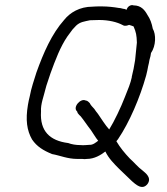

<svg xmlns="http://www.w3.org/2000/svg" viewBox="-20 -659 652 749"><path d="M89 -250C79 -191 85 -150 105 -115C124 -87 149 -72 183 -58C216 -52 243 -39 282 -39H301C307 -38 313 -38 319 -39C348 -39 373 -54 391 -68C404 -41 425 -20 445 0C462 16 479 33 495 48C508 59 535 86 556 58C573 33 546 15 536 6C518 -7 503 -26 486 -41C467 -61 448 -84 434 -108L437 -112C438 -113 440 -115 441 -117C485 -182 526 -278 550 -364L551 -368C554 -379 556 -390 558 -401C560 -409 562 -417 563 -425C564 -430 566 -435 567 -440L569 -452C589 -481 589 -525 576 -547C572 -568 566 -585 555 -601C545 -619 531 -638 501 -638C491 -642 477 -634 474 -621L466 -624C459 -624 452 -628 443 -628C426 -631 401 -634 379 -634H372C361 -634 351 -634 341 -633C291 -633 253 -610 230 -581C182 -527 150 -454 122 -376C113 -347 102 -316 96 -283C93 -272 91 -261 89 -250ZM140 -224C138 -253 151 -284 158 -314C159 -317 160 -321 161 -325C167 -342 172 -358 177 -373C196 -425 215 -476 243 -517L263 -544C267 -548 272 -554 277 -559C293 -574 309 -575 331 -580C343 -580 355 -581 367 -581C404 -581 437 -573 459 -561C467 -556 476 -559 484 -562C486 -561 488 -560 490 -560C494 -558 497 -558 501 -556C511 -533 513 -522 514 -493C512 -473 509 -445 507 -424L501 -390C499 -380 496 -370 494 -359V-357C489 -334 480 -312 467 -280C452 -241 426 -186 406 -154C391 -170 374 -198 362 -215C357 -221 351 -229 348 -234C341 -242 334 -248 330 -257C327 -260 321 -267 314 -267C294 -277 262 -240 281 -224L283 -218C287 -213 291 -208 295 -205C308 -189 320 -170 335 -151C345 -137 352 -123 363 -110C354 -103 342 -93 329 -94C317 -93 305 -92 294 -93C276 -93 259 -96 246 -101C174 -110 135 -148 140 -224Z"/></svg>

Font: Scribbler
Style: Ita
Weight: 400
Designer: Mew Too
Foundry: Cannot Into Space Fonts
Version: Version 1.001